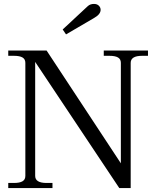

<svg xmlns="http://www.w3.org/2000/svg" viewBox="-20 -957 795 977"><path d="M299 -807 414 -914Q415 -915 427 -926Q439 -937 458 -937Q474 -937 483 -928Q492 -919 492 -907Q492 -884 458 -865L316 -782ZM22 -26H51Q80 -26 94.5 -34.5Q109 -43 109 -62V-637Q109 -656 94.5 -664.5Q80 -673 51 -673H22V-700H217L595 -126V-637Q595 -656 580.5 -664.5Q566 -673 537 -673H508V-700H733V-673H703Q645 -673 645 -637V0H587L159 -642V-62Q159 -26 217 -26H247V0H22Z"/></svg>

Font: TavirajRegular
Style: Regular
Weight: 400
Designer: Katatrad Team
Foundry: CadsonDemak
Version: Version 1.000